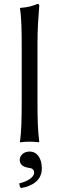

<svg xmlns="http://www.w3.org/2000/svg" viewBox="-20 -718 292 973"><path d="M90 -200C90 -126 89 -54 81 0L83 3C95 1 118 0 130 0C142 0 165 1 177 3L179 0C171 -57 170 -125 170 -200V-500C170 -575 174 -625 179 -688C179 -695 176 -698 170 -698C145 -688 124 -681 83 -678L81 -675C89 -632 90 -558 90 -482ZM130 50C101 50 80 69 80 93C80 120 105 129 122 132C140 134 153 138 153 158C153 176 127 200 78 211C78 220 80 229 86 235C143 226 192 196 192 136C192 84 168 50 130 50Z"/></svg>

Font: Libertinus Sans
Style: Regular
Weight: 400
Designer: Philipp H. Poll, Khaled Hosny
Foundry: Caleb Maclennan
Version: Version 7.050;RELEASE